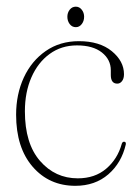

<svg xmlns="http://www.w3.org/2000/svg" viewBox="-20 -562 421 590"><path d="M361 -334Q361 -320.5 355 -312.8Q349 -305 340.5 -305Q320.5 -305 320.5 -331.5V-346Q320.5 -379 293 -400.8Q265.5 -422.5 216.5 -422.5Q168.5 -422.5 132.5 -396.2Q96.5 -370 76.5 -324.2Q56.5 -278.5 56.5 -220Q56.5 -121 103 -67.5Q149.5 -14 219 -14Q271.5 -14 306.2 -43.5Q341 -73 354 -119.5Q356 -126.5 361 -126.5Q368 -126.5 366.5 -118Q353.5 -61.5 312.8 -26.2Q272 9 211.5 9Q131 9 80.2 -49.8Q29.5 -108.5 29.5 -209.5Q29.5 -272.5 53.2 -323.8Q77 -375 120.5 -405.2Q164 -435.5 222.5 -435.5Q286 -435.5 323.5 -404.8Q361 -374 361 -334ZM213 -478.5Q201.5 -478.5 194.2 -488Q187 -497.5 187 -510.5Q187 -523 194.2 -532.2Q201.5 -541.5 213 -541.5Q224 -541.5 231.2 -532.2Q238.5 -523 238.5 -510.5Q238.5 -497.5 231.2 -488Q224 -478.5 213 -478.5Z"/></svg>

Font: Fraunces 144pt S050 Thin
Style: Regular
Weight: 100
Version: Version 1.000; ttfautohint (v1.8.3)